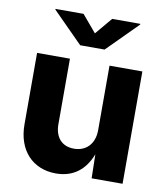

<svg xmlns="http://www.w3.org/2000/svg" viewBox="-86 -841 801 919"><g transform="rotate(10 315.0 -381.5)"><path d="M247.6 6.8C333 6.8 388.2 -39.6 418 -116.2L420.4 0H570.8V-545.9H411.1V-232.4C411.1 -165 370.6 -125 312 -125C253.4 -125 218.8 -163.6 218.8 -228V-545.9H59.1V-198.7C59.1 -72.8 133.8 6.8 247.6 6.8ZM245.6 -768.6H109.4V-765.1L255.9 -617.7H374.5L521.5 -765.1V-768.6H384.8L315.4 -686Z"/></g></svg>

Font: Raveo
Style: Bold
Weight: 700
Designer: Jakub Foglar, Rasmus Andersson (Inter)
Foundry: Jakubfoglar.com
Version: Version 1.100;Glyphs 3.2.3 (3260)